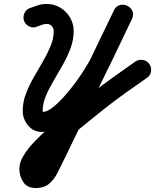

<svg xmlns="http://www.w3.org/2000/svg" viewBox="-20 -618 785 972"><path d="M131 -577Q152 -585 172.5 -591.5Q193 -598 216 -598Q254 -598 285 -579.5Q316 -561 334.5 -529.5Q353 -498 353 -460Q353 -416 337 -373.5Q321 -331 298 -290Q275 -249 251.5 -209.5Q228 -170 212 -132Q196 -94 196 -56Q196 -54 197.5 -51Q199 -48 198 -49Q196 -50 194 -50Q193 -51 192 -51Q215 -50 244 -72Q273 -94 303.5 -128Q334 -162 362 -200Q390 -238 410.5 -271.5Q431 -305 441 -324Q470 -384 499 -444.5Q528 -505 557 -566Q568 -588 587.5 -592.5Q607 -597 624 -589Q641 -581 650 -563Q659 -545 648 -522Q561 -341 473.5 -160Q386 21 299 201Q284 232 268 262.5Q252 293 227 313.5Q202 334 161 334Q161 334 161 334Q161 334 161 334Q161 334 161 334Q161 334 161 334Q118 334 98 304Q78 274 78 236Q78 205 99 170Q120 135 153 100.5Q186 66 224 33Q262 0 297.5 -27.5Q333 -55 356 -75Q356 -75 356.5 -75Q357 -75 357 -75Q357 -75 357 -75Q357 -75 357 -75Q379 -93 401 -110.5Q423 -128 445 -146Q499 -188 554.5 -228Q610 -268 666 -307Q683 -318 703.5 -314.5Q724 -311 736 -294Q748 -277 744.5 -256Q741 -235 724 -224Q669 -186 614.5 -147Q560 -108 508 -67Q486 -49 464 -31.5Q442 -14 420 4Q420 4 420 3.5Q420 3 421 3Q421 3 421 3Q421 3 421 3Q406 15 377.5 38.5Q349 62 315 90.5Q281 119 250 147.5Q219 176 199 199.5Q179 223 179 236Q179 241 180 244Q180 248 177 243Q174 238 171 236Q169 235 164 234Q159 233 161 233Q161 233 161 233Q161 233 161 233Q161 233 161 233Q161 233 161 233Q170 233 179 218Q188 203 196 185Q204 167 208 158Q295 -23 382.5 -204Q470 -385 557 -566Q568 -588 587.5 -592.5Q607 -597 624 -589Q641 -581 650 -563Q659 -545 648 -522Q619 -461 590 -400.5Q561 -340 532 -280Q516 -247 489.5 -204Q463 -161 428.5 -116.5Q394 -72 354.5 -34Q315 4 273.5 27Q232 50 192 50Q163 50 141.5 35Q120 20 107.5 -4.5Q95 -29 95 -56Q95 -101 111 -143Q127 -185 150.5 -226Q174 -267 197 -306.5Q220 -346 236 -384.5Q252 -423 252 -460Q252 -475 242 -486Q232 -497 216 -497Q203 -497 191 -492Q179 -487 167 -483Q148 -475 128.5 -484Q109 -493 102 -512Q95 -532 103.5 -551Q112 -570 131 -577Z"/></svg>

Font: FRB American Cursive Guidelines Arrows Ultra
Style: Bold Italic
Weight: 1000
Italic angle: -25°
Version: Version 2.0;Modular Font Editor K font №1